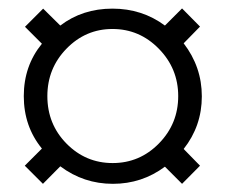

<svg xmlns="http://www.w3.org/2000/svg" viewBox="-20 -559 545 465"><path d="M253.4 -113.8Q182.6 -113.8 126 -156.2L84 -113.8L40 -157.7L81.5 -199.2Q37.6 -252.9 37.6 -326.2Q37.6 -399.4 81.5 -453.1L40.5 -494.1L84.5 -538.1L126 -497.1Q179.7 -538.1 252.4 -538.1Q324.2 -538.1 379.4 -497.1L420.9 -538.6L464.4 -494.6L424.8 -454.1Q468.8 -397 468.8 -325.7Q468.8 -253.9 424.8 -198.2L464.4 -157.7L420.9 -113.8L379.4 -155.3Q323.7 -113.8 253.4 -113.8ZM252.4 -488.8Q187.5 -488.8 141.1 -441.2Q94.7 -393.6 94.7 -326.2Q94.7 -258.3 141.1 -211.2Q187.5 -164.1 252.9 -164.1Q318.4 -164.1 365 -211.7Q411.6 -259.3 411.6 -326.2Q411.6 -393.1 364.7 -440.9Q317.9 -488.8 252.4 -488.8Z"/></svg>

Font: Elstob Medium
Style: Regular
Weight: 500
Designer: Peter S. Baker
Version: Version 1.015